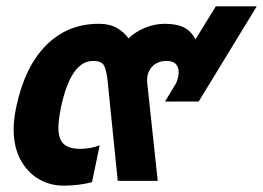

<svg xmlns="http://www.w3.org/2000/svg" viewBox="-20 -570 829 605"><path d="M23 -163Q23 -192 31 -232Q58 -360 125.5 -427.5Q193 -495 291 -495Q326 -495 349 -481.5Q372 -468 385 -449Q405 -469 436 -482Q467 -495 499 -495Q538 -495 560.5 -483Q583 -471 596 -446L660 -550H789L606 -250H500L535 -308Q543 -327 543 -343Q543 -359 533.5 -368.5Q524 -378 505 -378Q475 -378 458 -358.5Q441 -339 444 -308L477 0H351L319 -316Q315 -350 307.5 -364Q300 -378 273 -378Q203 -378 172 -231Q164 -191 164 -167Q164 -132 180.5 -116.5Q197 -101 233 -101Q264 -101 294 -112L270 4Q228 15 180 15Q138 15 102.5 -5.5Q67 -26 45 -66Q23 -106 23 -163Z"/></svg>

Font: Prompt Semibold
Style: Italic
Weight: 600
Italic angle: -12°
Designer: Katatrad Team
Foundry: CadsonDemak
Version: Version 1.000